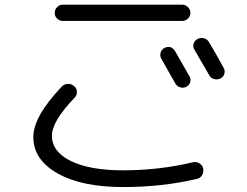

<svg xmlns="http://www.w3.org/2000/svg" viewBox="-20 -753 1040 807"><path d="M716.8 -402.3Q690.4 -450.2 658.2 -505.9Q651.4 -517.6 654.8 -530.8Q658.2 -543.9 669.9 -550.8Q698.2 -565.4 715.8 -538.1Q774.4 -434.6 777.3 -430.7Q783.2 -418.9 778.8 -406.2Q774.4 -393.6 762.2 -387.7Q750 -381.8 736.8 -386.2Q723.6 -390.6 716.8 -402.3ZM858.4 -576.2Q885.7 -531.2 919.9 -467.8Q926.8 -456.1 922.9 -442.4Q918.9 -428.7 905.8 -422.9Q892.6 -417 878.9 -420.9Q865.2 -424.8 858.4 -438.5Q824.2 -498 797.9 -543Q790 -554.7 793.5 -568.4Q796.9 -582 810.1 -588.9Q823.2 -595.7 836.9 -592.3Q850.6 -588.9 858.4 -576.2ZM746.1 -665H244.1Q230.5 -665 220.2 -674.8Q210 -684.6 210 -698.7Q210 -712.9 220.2 -723.1Q230.5 -733.4 244.1 -733.4H746.1Q759.8 -733.4 770 -723.1Q780.3 -712.9 780.3 -698.7Q780.3 -684.6 770 -674.8Q759.8 -665 746.1 -665ZM497.1 33.2Q323.2 33.2 221.7 -24.4Q120.1 -82 120.1 -176.8Q120.1 -263.7 239.3 -388.7Q249 -399.4 264.6 -400.4Q280.3 -401.4 292 -390.6Q302.7 -381.8 303.2 -367.2Q303.7 -352.5 293.9 -342.8Q198.2 -243.2 198.2 -182.6Q198.2 -115.2 277.8 -76.2Q357.4 -37.1 497.1 -37.1Q649.4 -37.1 792 -71.3Q805.7 -74.2 818.4 -66.4Q831.1 -58.6 834 -44.9Q836.9 -30.3 829.6 -17.1Q822.3 -3.9 807.6 -1Q662.1 33.2 497.1 33.2Z"/></svg>

Font: Rounded Mgen+ 1mn regular
Style: Regular
Weight: 400
Designer: [Source Han Sans]
Ryoko NISHIZUKA  (kana & ideographs); Paul D. Hunt (Latin, Greek & Cyrillic); Wenlong ZHANG  (bopomofo
Version: Version 1.059.20150602